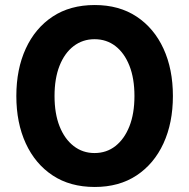

<svg xmlns="http://www.w3.org/2000/svg" viewBox="-20 -732 752 764"><path d="M357 12Q259 12 189.5 -34Q120 -80 82.5 -161.5Q45 -243 45 -350Q45 -457 82.5 -538.5Q120 -620 189.5 -666Q259 -712 357 -712Q454 -712 523.5 -666Q593 -620 630.5 -538.5Q668 -457 668 -350Q668 -243 630.5 -161.5Q593 -80 523.5 -34Q454 12 357 12ZM356 -123Q404 -123 439.5 -151Q475 -179 495 -229.5Q515 -280 515 -350Q515 -420 495 -470.5Q475 -521 439.5 -548.5Q404 -576 356 -576Q309 -576 273 -548.5Q237 -521 217 -470.5Q197 -420 197 -350Q197 -280 217 -229.5Q237 -179 273 -151Q309 -123 356 -123Z"/></svg>

Font: DM Sans 17pt Black
Style: Regular
Weight: 900
Version: Version 4.004;gftools[0.9.30]